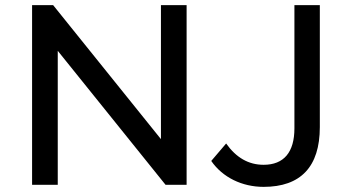

<svg xmlns="http://www.w3.org/2000/svg" viewBox="-20 -720 1365 748"><path d="M105 -700V0H205V-522L625 0H707V-700H607V-178L187 -700ZM803 -93C847 -29 923 8 1007 8C1151 8 1226 -70 1226 -225V-700H1127V-220C1127 -127 1086 -78 1007 -78C948 -78 900 -106 861 -161Z"/></svg>

Font: Malon Grotesk Med
Style: Regular
Weight: 500
Designer: Julieta Ulanovsky
Foundry: Julieta Ulanovsky
Version: Version 7.200